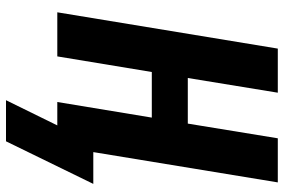

<svg xmlns="http://www.w3.org/2000/svg" viewBox="-173 -602 946 640"><g transform="rotate(90 300.0 -282.0)"><path d="M451 171H314L398 0H320L372 -315H220L168 0H21L142 -735H289L240 -435H392L441 -735H588L487 -120H593Z"/></g></svg>

Font: Iosevka Aile Heavy
Style: Italic
Weight: 900
Italic angle: -9°
Designer: Belleve Invis
Foundry: Belleve Invis
Version: Version 31.1.0; ttfautohint (v1.8.4)